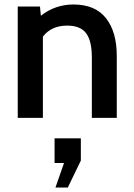

<svg xmlns="http://www.w3.org/2000/svg" viewBox="-20 -525 595 855"><path d="M500 -276V0H389V-269Q389 -343 363.5 -377Q338 -411 279 -411Q209 -411 171 -362V0H59V-496H158L162 -455Q226 -505 307 -505Q404 -505 452 -444Q500 -383 500 -276ZM227 310 265 201H223V91H340V190L282 310Z"/></svg>

Font: Cabin SemiBold
Style: Regular
Weight: 600
Designer: Pablo Impallari
Foundry: Pablo Impallari. http://www.impallari.com Igino Marini. http://www.ikern.com
Version: Version 2.200